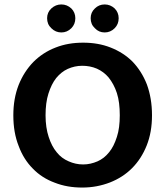

<svg xmlns="http://www.w3.org/2000/svg" viewBox="-20 -833 744 864"><path d="M354 -641C399 -641 440 -634 478 -619C516 -604 549 -583 576 -556C603 -528 625 -494 641 -453C656 -412 664 -366 664 -314C664 -263 656 -218 640 -178C624 -138 602 -104 574 -76C546 -48 513 -27 475 -12C436 3 395 11 350 11C305 11 264 4 226 -11C188 -25 155 -46 128 -74C101 -101 79 -135 64 -176C48 -216 40 -262 40 -314C40 -365 48 -410 64 -451C80 -491 102 -525 130 -554C158 -582 191 -604 230 -619C268 -634 309 -641 354 -641ZM185 -314C185 -277 190 -244 199 -217C208 -189 220 -166 235 -148C250 -129 268 -116 289 -107C309 -98 331 -93 354 -93C377 -93 398 -98 419 -107C439 -116 456 -129 471 -148C486 -166 497 -189 506 -217C515 -244 519 -277 519 -314C519 -353 515 -386 506 -414C497 -442 484 -465 469 -484C454 -502 436 -515 416 -524C395 -533 373 -537 350 -537C327 -537 305 -532 285 -523C265 -514 248 -500 233 -482C218 -463 207 -440 198 -412C189 -384 185 -351 185 -314ZM192 -751C192 -768 198 -783 211 -795C224 -807 239 -813 256 -813C273 -813 288 -807 301 -795C313 -783 319 -768 319 -751C319 -733 313 -718 301 -706C288 -693 273 -687 256 -687C239 -687 224 -693 211 -706C198 -718 192 -733 192 -751ZM388 -751C388 -768 394 -783 407 -795C419 -807 434 -813 451 -813C468 -813 483 -807 496 -795C508 -783 514 -768 514 -751C514 -733 508 -718 496 -706C483 -693 468 -687 451 -687C434 -687 419 -693 407 -706C394 -718 388 -733 388 -751Z"/></svg>

Font: Holmes&Hills Bold
Style: Bold
Weight: 500
Designer: Noopur Datye, Girish Dalvi, Yashodeep Gholap, Pallavi Karambelkar
Foundry: Ek Type
Version: ""